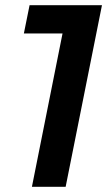

<svg xmlns="http://www.w3.org/2000/svg" viewBox="-20 -720 421 740"><path d="M103 0 221 -591H72L94 -700H373L233 0Z"/></svg>

Font: Montserrat Thin SemiBold
Style: Italic
Weight: 600
Italic angle: -11.3°
Version: Version 9.000